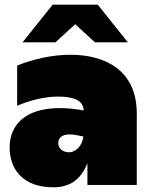

<svg xmlns="http://www.w3.org/2000/svg" viewBox="-20 -787 647 817"><path d="M352 0H562V-304C562 -490 425 -554 280 -554C201 -554 119 -535 53 -508V-337C102 -358 167 -376 226 -376C287 -376 335 -363 336 -317L318 -320C287 -325 259 -327 234 -327C83 -327 21 -251 21 -160C21 -66 78 10 207 10C270 10 321 -16 352 -92ZM76 -607H216L300 -684L384 -607H524L396 -767H204ZM228 -178C228 -198 240 -215 277 -215C286 -215 298 -214 311 -211L335 -206C329 -163 300 -139 274 -139C247 -139 228 -155 228 -178Z"/></svg>

Font: Chess Sans Black
Style: Regular
Weight: 900
Designer: Wolf Bōese
Foundry: Wolf Bōese
Version: Version 7.223;Glyphs 3.3 (3306)